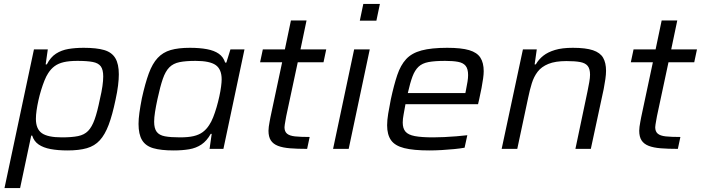

<svg xmlns="http://www.w3.org/2000/svg" viewBox="-20 -763 3592 984"><path d="M3 201 154 -510H225L214 -433H220Q239 -470 267 -488Q295 -506 330.5 -512Q366 -518 409 -518Q475 -518 514 -506.5Q553 -495 571 -465Q589 -435 589 -382Q589 -357 585 -324.5Q581 -292 572 -251Q556 -174 537 -123.5Q518 -73 491.5 -44Q465 -15 425 -3.5Q385 8 326 8Q277 8 239.5 1Q202 -6 178 -22.5Q154 -39 145 -68H140L83 201ZM297 -59Q348 -59 380 -65.5Q412 -72 431.5 -92Q451 -112 465 -151Q479 -190 492 -255Q501 -293 505 -321.5Q509 -350 509 -371Q509 -406 496.5 -423Q484 -440 455 -445.5Q426 -451 377 -451Q335 -451 307 -444.5Q279 -438 260 -424Q241 -410 227 -388Q217 -373 208 -350.5Q199 -328 191 -302Q183 -276 177 -249Q171 -222 167.5 -197.5Q164 -173 164 -154Q164 -102 194.5 -80.5Q225 -59 297 -59Z M870 8Q805 8 765.5 -3.5Q726 -15 708 -45Q690 -75 690 -128Q690 -153 694.5 -185.5Q699 -218 707 -259Q724 -336 742.5 -386.5Q761 -437 788 -466Q815 -495 854.5 -506.5Q894 -518 953 -518Q1003 -518 1040.5 -511Q1078 -504 1101.5 -487.5Q1125 -471 1134 -442H1140L1161 -510H1233L1125 0H1054L1065 -77H1060Q1040 -41 1012.5 -22.5Q985 -4 949.5 2Q914 8 870 8ZM902 -59Q945 -59 972.5 -65.5Q1000 -72 1019 -86Q1038 -100 1052 -122Q1063 -138 1072.5 -162Q1082 -186 1090 -213.5Q1098 -241 1104 -268.5Q1110 -296 1113 -319Q1116 -342 1116 -356Q1116 -408 1085.5 -429.5Q1055 -451 982 -451Q932 -451 900 -444.5Q868 -438 848 -418Q828 -398 814.5 -359Q801 -320 787 -255Q779 -218 774.5 -189Q770 -160 770 -139Q770 -105 783 -87.5Q796 -70 825 -64.5Q854 -59 902 -59Z M1554 0Q1504 0 1466.5 -3Q1429 -6 1404.5 -15.5Q1380 -25 1368 -43.5Q1356 -62 1356 -93Q1356 -102 1357.5 -113.5Q1359 -125 1361.5 -138Q1364 -151 1366 -162L1426 -444H1313L1327 -510H1440L1471 -658H1551L1520 -510H1652L1638 -444H1506L1447 -168Q1445 -157 1443 -145.5Q1441 -134 1439.5 -125Q1438 -116 1438 -111Q1438 -89 1451 -78Q1464 -67 1492 -64Q1520 -61 1567 -61Z M1824 -657 1842 -743H1927L1909 -657ZM1687 0 1795 -510H1875L1767 0Z M2180 8Q2099 8 2051.5 -4Q2004 -16 1984 -44.5Q1964 -73 1964 -121Q1964 -147 1969.5 -180.5Q1975 -214 1983 -254Q1999 -328 2016 -378.5Q2033 -429 2061.5 -460Q2090 -491 2140.5 -504.5Q2191 -518 2272 -518Q2344 -518 2384.5 -506Q2425 -494 2442 -467.5Q2459 -441 2459 -398Q2459 -383 2456 -361Q2453 -339 2448 -312.5Q2443 -286 2436 -255L2430 -229H2058Q2053 -200 2048.5 -176.5Q2044 -153 2044 -135Q2044 -105 2058 -88.5Q2072 -72 2106 -65.5Q2140 -59 2200 -59Q2226 -59 2257 -60.5Q2288 -62 2319 -64.5Q2350 -67 2375 -70L2361 -6Q2339 -2 2308.5 1Q2278 4 2244.5 6Q2211 8 2180 8ZM2070 -286H2365L2368 -301Q2373 -326 2376 -344.5Q2379 -363 2379 -378Q2379 -410 2366.5 -425.5Q2354 -441 2328 -446Q2302 -451 2261 -451Q2209 -451 2176.5 -445Q2144 -439 2125 -421Q2106 -403 2094 -371Q2082 -339 2070 -286Z M2551 0 2660 -510H2731L2720 -433H2726Q2741 -459 2764.5 -477.5Q2788 -496 2824.5 -507Q2861 -518 2916 -518Q2982 -518 3019 -505.5Q3056 -493 3071 -467Q3086 -441 3086 -400Q3086 -382 3082.5 -357.5Q3079 -333 3074 -307L3008 0H2929L2991 -295Q2996 -319 3000 -342Q3004 -365 3004 -380Q3004 -410 2992 -425Q2980 -440 2953.5 -445Q2927 -450 2883 -450Q2826 -450 2790.5 -435.5Q2755 -421 2735.5 -395.5Q2716 -370 2705.5 -336Q2695 -302 2687 -263L2631 0Z M3454 0Q3404 0 3366.5 -3Q3329 -6 3304.5 -15.5Q3280 -25 3268 -43.5Q3256 -62 3256 -93Q3256 -102 3257.5 -113.5Q3259 -125 3261.5 -138Q3264 -151 3266 -162L3326 -444H3213L3227 -510H3340L3371 -658H3451L3420 -510H3552L3538 -444H3406L3347 -168Q3345 -157 3343 -145.5Q3341 -134 3339.5 -125Q3338 -116 3338 -111Q3338 -89 3351 -78Q3364 -67 3392 -64Q3420 -61 3467 -61Z"/></svg>

Font: Saira SemiExpanded
Style: Italic
Weight: 400
Width: 6
Italic angle: -12°
Designer: Hector Gatti with collaboration of the Omnibus-Type team
Foundry: Omnibus-Type
Version: Version 1.101